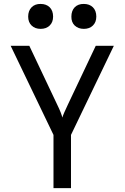

<svg xmlns="http://www.w3.org/2000/svg" viewBox="-20 -965 639 985"><path d="M410.2 -816.9Q381.3 -816.9 363.3 -834Q345.7 -851.1 346.2 -879.9Q346.2 -909.7 363.3 -927.7Q380.9 -945.3 410.2 -944.8Q439 -944.8 456.5 -927.7Q474.1 -910.2 474.1 -879.9Q474.1 -851.1 456.5 -834Q439 -816.9 410.2 -816.9ZM188.5 -816.9Q159.7 -816.9 142.1 -834Q124.5 -851.1 124.5 -879.9Q124.5 -909.7 142.1 -927.7Q159.7 -945.3 188.5 -944.8Q217.3 -944.8 234.9 -927.7Q252.4 -910.2 252.4 -879.9Q252.4 -851.1 234.9 -834Q217.3 -816.9 188.5 -816.9ZM254.4 0V-272.9L34.7 -730H130.4L272.5 -430.2Q284.7 -405.3 291.5 -387.7Q298.3 -370.1 299.8 -361.8Q301.8 -369.6 309.6 -387.7Q316.9 -405.3 329.1 -430.2L471.2 -730H564L344.2 -272.9V0Z"/></svg>

Font: UDEV Gothic 35
Style: Regular
Weight: 400
Version: v2.1.0; ttfautohint (v1.8.4.7-5d5b-dirty) -l 6 -r 45 -G 200 